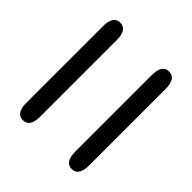

<svg xmlns="http://www.w3.org/2000/svg" viewBox="-56 -702 667 667"><g transform="rotate(-45 277.5 -369.0)"><path d="M90 -215Q38 -215 38 -249Q38 -283 90 -283H465Q517 -283 517 -249Q517 -215 465 -215ZM90 -455Q38 -455 38 -489Q38 -523 90 -523H465Q517 -523 517 -489Q517 -455 465 -455Z"/></g></svg>

Font: Resource Han Rounded CN
Style: Regular
Weight: 400
Designer: Cyano Hao (round all glyphs); Ryoko NISHIZUKA  (kana, bopomofo & ideographs); Paul D. Hunt (Latin, Greek & Cyrillic); Sa
Foundry: Cyano Hao
Version: 0.990